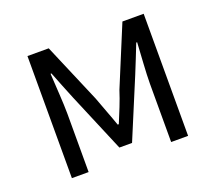

<svg xmlns="http://www.w3.org/2000/svg" viewBox="-97 -669 895 798"><g transform="rotate(-20 350.5 -270.0)"><path d="M94 0H168V-258C168 -305 162 -382 159 -438H163C179 -396 197 -353 213 -313L323 -52H379L488 -313C504 -353 522 -396 538 -438H542C539 -382 533 -305 533 -258V0H608V-540H514L405 -277C391 -232 372 -188 354 -144H349C334 -188 316 -232 300 -277L188 -540H94Z"/></g></svg>

Font: Noto Sans CJK SC DemiLight
Style: Regular
Weight: 350
Designer: Ryoko NISHIZUKA 西塚涼子 (kana, bopomofo & ideographs); Paul D. Hunt (Latin, Greek & Cyrillic); Sandoll Communications 산돌커뮤니
Foundry: Adobe
Version: Version 2.004;hotconv 1.0.118;makeotfexe 2.5.65603